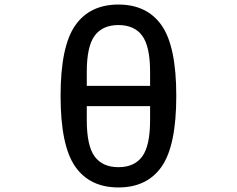

<svg xmlns="http://www.w3.org/2000/svg" viewBox="-20 -810 1040 843"><path d="M246 -389Q246 -606 310 -698Q374 -790 500 -790Q626 -790 690 -698Q754 -606 754 -389Q754 -171 690 -79Q626 13 500 13Q374 13 310 -79Q246 -171 246 -389ZM361 -433H639V-494Q639 -606 604.5 -653Q570 -700 500 -700Q430 -700 395.5 -653Q361 -606 361 -494ZM639 -283V-344H361V-283Q361 -170 395.5 -123Q430 -76 500 -76Q570 -76 604.5 -123Q639 -170 639 -283Z"/></svg>

Font: IBM Plex Sans JP Medium
Style: Regular
Weight: 500
Designer: Mike Abbink; Paul van der Laan; Pieter van Rosmalen; Wujin Sim; Yejin Wi; Jinhee Kim; Boomi Park; Yona Kim; Kichan Ma
Foundry: Sandoll Inc.
Version: Version 1.001